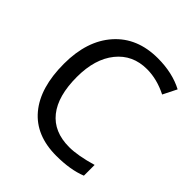

<svg xmlns="http://www.w3.org/2000/svg" viewBox="-200 -857 1000 1000"><g transform="rotate(45 300.0 -357.0)"><path d="M548.8 -98.1V-19Q477.5 9.8 374 9.8Q223.1 9.8 143.1 -85.9Q63 -181.6 63 -357.9Q63 -526.9 150.4 -625.5Q237.8 -724.1 389.2 -724.1Q496.6 -724.1 576.2 -682.1L538.1 -606Q462.9 -644 389.2 -644Q284.2 -644 221.7 -566.7Q159.2 -489.3 159.2 -356.9Q159.2 -216.8 217.8 -143.3Q276.4 -69.8 389.2 -69.8Q452.6 -69.8 548.8 -98.1Z"/></g></svg>

Font: WenQuanYi Micro Hei Mono
Style: Regular
Weight: 400
Foundry: Ascender Corporation
Version: Version 0.2.0-beta